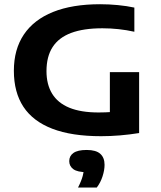

<svg xmlns="http://www.w3.org/2000/svg" viewBox="-20 -622 745 886"><path d="M447 6.5Q311 6.5 221.8 -27.8Q132.5 -62 88.2 -129Q44 -196 44 -295.5Q44 -394 90 -462.5Q136 -531 224.8 -566.8Q313.5 -602.5 442 -602.5Q483 -602.5 524.2 -598.5Q565.5 -594.5 600 -587V-475.5Q564 -483.5 527 -487.5Q490 -491.5 452.5 -491.5Q365.5 -491.5 308.2 -470Q251 -448.5 222.8 -404.8Q194.5 -361 194.5 -293.5Q194.5 -232.5 220.5 -189.8Q246.5 -147 299.8 -125Q353 -103 435 -103Q466 -103 500.8 -105.5Q535.5 -108 563.5 -112.5L487 -48V-289H622V-8Q578.5 -1 533.5 2.8Q488.5 6.5 447 6.5ZM340 243.5Q356 212 361.8 189.5Q367.5 167 367.5 144L391.5 172.5H381Q337 172.5 318.2 158.5Q299.5 144.5 299.5 121.5Q299.5 97.5 319 83.8Q338.5 70 380 70Q423 70 442.8 87.8Q462.5 105.5 462.5 138.5Q462.5 163 453.2 191.8Q444 220.5 426.5 243.5Z"/></svg>

Font: Encode Sans SC Expanded SemiBold
Style: Regular
Weight: 600
Width: 7
Designer: Multiple Designers
Foundry: Impallari Type
Version: Version 3.002